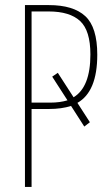

<svg xmlns="http://www.w3.org/2000/svg" viewBox="-20 -734 435 754"><path d="M362 -519Q362 -374 284 -330L333 -254L311 -237L259 -318Q222 -306 172 -306H104V0H78V-714H172Q268 -714 315 -670.5Q362 -627 362 -519ZM178 -331Q215 -331 245 -340L185 -433L207 -448L269 -352Q335 -392 335 -520Q335 -614 294.5 -651.5Q254 -689 171 -689H104V-331Z"/></svg>

Font: Noto Sans ExtraCondensed Thin
Style: Regular
Weight: 100
Width: 2
Designer: Monotype Design Team
Foundry: Monotype Imaging Inc.
Version: Version 2.013; ttfautohint (v1.8.4.7-5d5b)